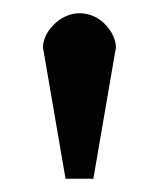

<svg xmlns="http://www.w3.org/2000/svg" viewBox="-20 -691 248 290"><path d="M79 -421 46 -613Q45 -616 45 -620Q45 -627 48.5 -635.5Q52 -644 60 -652.5Q68 -661 78.5 -666Q89 -671 100 -671Q112 -671 122.5 -666Q133 -661 140.5 -652.5Q148 -644 151.5 -635.5Q155 -627 155 -620Q155 -616 154 -613L121 -421Z"/></svg>

Font: New Athena Unicode
Style: Bold
Weight: 700
Designer: J. Rusten 1997; rev. by R. Hancock 2001, 2002, rev. by D. Mastronarde 2002-2021
Foundry: Society for Classical Studies (formerly American Philological Association)
Version: Version 5.008